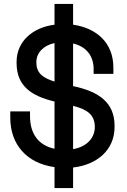

<svg xmlns="http://www.w3.org/2000/svg" viewBox="-20 -836 644 972"><path d="M351 -400H350V-616C413 -601 454 -557 454 -486V-462H554V-494C554 -619 469 -694 350 -711V-816H256V-711C146 -697 64 -627 64 -523V-517C64 -397 144 -349 256 -322V-83C176 -100 132 -157 132 -248V-272H32V-240C32 -103 117 -9 256 10V116H350V12C473 -2 560 -78 560 -193V-199C560 -317 481 -372 351 -400ZM164 -521C164 -570 201 -606 256 -618V-423C192 -443 164 -469 164 -521ZM350 -81V-300C423 -282 460 -254 460 -193C460 -137 419 -93 350 -81Z"/></svg>

Font: Space Text Medium
Style: Regular
Weight: 500
Designer: Florian Karsten (Space Text), Colophon Foundry (Space Mono)
Foundry: Florian Karsten
Version: Version 1.003;PS 001.003;hotconv 1.0.88;makeotf.lib2.5.64775